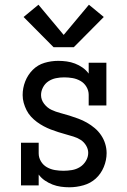

<svg xmlns="http://www.w3.org/2000/svg" viewBox="-20 -786 540 814"><path d="M274 8Q256 8 238 5.5Q220 3 203 -3.5Q186 -10 170.5 -20.5Q155 -31 144 -46V0H69V-181H144V-136Q144 -118 153.5 -102Q163 -86 179 -77Q195 -68 213 -65Q231 -62 249 -62Q267 -62 285 -65Q303 -68 318.5 -77.5Q334 -87 344 -103.5Q354 -120 354 -138Q354 -154 345 -169Q336 -184 322 -193Q308 -202 291.5 -207Q275 -212 259 -216.5Q243 -221 227 -226Q211 -231 195.5 -237Q180 -243 165 -251Q150 -259 136.5 -269Q123 -279 111.5 -291.5Q100 -304 92.5 -319Q85 -334 80.5 -350Q76 -366 76 -383Q76 -413 87 -441Q98 -469 119 -490Q140 -511 168.5 -519.5Q197 -528 227 -528Q245 -528 263 -525.5Q281 -523 298 -516.5Q315 -510 330 -499.5Q345 -489 356 -474V-520H431V-339H356V-384Q356 -402 346.5 -418Q337 -434 321 -443Q305 -452 287.5 -455Q270 -458 252 -458Q234 -458 217 -454.5Q200 -451 185.5 -441.5Q171 -432 162.5 -416Q154 -400 154 -383Q154 -363 167 -346Q180 -329 198 -320.5Q216 -312 235.5 -307Q255 -302 274 -296Q293 -290 312 -283Q331 -276 348.5 -266Q366 -256 381.5 -243Q397 -230 408.5 -213Q420 -196 426 -176.5Q432 -157 432 -137Q432 -107 420 -78Q408 -49 386 -29Q364 -9 334 -0.5Q304 8 274 8ZM207 -586 80 -714 143 -766 250 -638 357 -766 420 -714 293 -586Z"/></svg>

Font: Iosevka Gothic
Style: Regular
Weight: 400
Monospace: yes
Designer: Belleve Invis
Foundry: Belleve Invis
Version: Version 15.5.1; ttfautohint (v1.8.4)